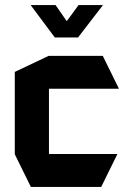

<svg xmlns="http://www.w3.org/2000/svg" viewBox="-20 -733 501 753"><path d="M101 0 38 -128V-129H440V-128L377 0ZM38 -129V-451L171 -514H172V-129ZM172 -385V-514H383L446 -386V-385ZM195 -586 101 -712V-713H198L276 -601ZM195 -586 288 -713H383V-712L286 -586Z"/></svg>

Font: Foldit SemiBold
Style: Regular
Weight: 600
Version: Version 1.003